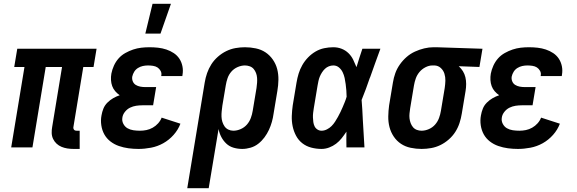

<svg xmlns="http://www.w3.org/2000/svg" viewBox="-20 -777 3040 1012"><path d="M400 8H368Q351 8 335 5.5Q319 3 304.5 -3Q290 -9 278.5 -19.5Q267 -30 260 -44.5Q253 -59 252.5 -75.5Q252 -92 255 -108L307 -424H221L151 0H39L109 -424H55L71 -520H489L473 -424H419L367 -108Q366 -104 367 -100Q368 -96 370.5 -93Q373 -90 376.5 -89Q380 -88 384 -88H400Z M710 8Q683 8 657 4.5Q631 1 606.5 -7.5Q582 -16 562 -31.5Q542 -47 530 -68.5Q518 -90 514 -116.5Q510 -143 515 -169Q518 -187 525 -204.5Q532 -222 546 -236Q560 -250 576.5 -259.5Q593 -269 611 -275Q598 -284 587.5 -296Q577 -308 571.5 -323Q566 -338 565 -355Q564 -372 567 -389Q571 -410 580.5 -431Q590 -452 605 -469Q620 -486 640.5 -497.5Q661 -509 682 -516Q703 -523 724.5 -525.5Q746 -528 768 -528Q791 -528 813.5 -525.5Q836 -523 857 -516Q878 -509 896 -497Q914 -485 925.5 -467.5Q937 -450 941.5 -428Q946 -406 942 -383L941 -376H830V-378Q833 -392 826.5 -403.5Q820 -415 810 -421.5Q800 -428 786.5 -430Q773 -432 760 -432Q746 -432 732.5 -429Q719 -426 707 -418.5Q695 -411 687.5 -399Q680 -387 677 -373Q675 -360 680 -348Q685 -336 695.5 -329.5Q706 -323 719 -320.5Q732 -318 746 -318H803L787 -222H730Q714 -222 697.5 -219.5Q681 -217 665.5 -209.5Q650 -202 638.5 -187.5Q627 -173 625 -157Q622 -140 630 -124.5Q638 -109 652 -101Q666 -93 683 -90.5Q700 -88 718 -88Q735 -88 752 -91.5Q769 -95 785 -104Q801 -113 813.5 -127Q826 -141 832 -157L931 -125Q919 -93 895 -66Q871 -39 840.5 -22Q810 -5 776 1.5Q742 8 710 8ZM746 -600 784 -757H881L826 -600Z M967 215 1059 -342Q1063 -367 1071.5 -391.5Q1080 -416 1094 -438Q1108 -460 1128.5 -478Q1149 -496 1172.5 -507.5Q1196 -519 1221 -523.5Q1246 -528 1271 -528Q1300 -528 1328.5 -522Q1357 -516 1379.5 -501Q1402 -486 1418 -463Q1434 -440 1441 -413Q1448 -386 1447.5 -356.5Q1447 -327 1442 -298L1422 -178Q1419 -156 1413 -134.5Q1407 -113 1397.5 -92.5Q1388 -72 1374 -53Q1360 -34 1341.5 -19.5Q1323 -5 1300.5 1.5Q1278 8 1257 8Q1233 8 1211 1.5Q1189 -5 1173 -20Q1157 -35 1146.5 -55Q1136 -75 1132 -97L1080 215ZM1210 -88Q1229 -88 1248.5 -96.5Q1268 -105 1281.5 -120.5Q1295 -136 1302 -155Q1309 -174 1312 -193L1332 -313Q1334 -327 1335 -340.5Q1336 -354 1335 -367Q1334 -380 1329.5 -392Q1325 -404 1317 -413.5Q1309 -423 1296.5 -427.5Q1284 -432 1271 -432Q1252 -432 1232.5 -423.5Q1213 -415 1199.5 -399.5Q1186 -384 1179.5 -365Q1173 -346 1170 -327L1152 -220Q1150 -205 1148.5 -190.5Q1147 -176 1147.5 -162Q1148 -148 1152 -135Q1156 -122 1163.5 -111Q1171 -100 1183.5 -94Q1196 -88 1210 -88Z M1675 8Q1647 8 1620.5 1Q1594 -6 1573.5 -22Q1553 -38 1540.5 -61.5Q1528 -85 1522.5 -111.5Q1517 -138 1518 -166Q1519 -194 1523 -222L1543 -342Q1547 -366 1554 -389Q1561 -412 1573.5 -434Q1586 -456 1604 -474.5Q1622 -493 1643.5 -505.5Q1665 -518 1689 -523Q1713 -528 1737 -528Q1760 -528 1780.5 -520Q1801 -512 1816.5 -497Q1832 -482 1841.5 -462.5Q1851 -443 1859 -423Q1866 -447 1874 -471.5Q1882 -496 1890 -520H1985Q1971 -482 1957.5 -444.5Q1944 -407 1931 -370L1929 -366Q1919 -337 1908.5 -308Q1898 -279 1886 -250Q1888 -226 1889.5 -201.5Q1891 -177 1892 -153V-152Q1895 -114 1896.5 -76Q1898 -38 1901 0H1806Q1805 -21 1805.5 -41.5Q1806 -62 1806 -83Q1794 -65 1781 -48.5Q1768 -32 1751.5 -19.5Q1735 -7 1715 0.5Q1695 8 1675 8ZM1675 -88Q1689 -88 1703 -95Q1717 -102 1727.5 -112.5Q1738 -123 1746 -135.5Q1754 -148 1761 -160.5Q1768 -173 1774.5 -186.5Q1781 -200 1786.5 -213Q1792 -226 1797.5 -239.5Q1803 -253 1807 -267Q1807 -284 1805.5 -300.5Q1804 -317 1802 -333.5Q1800 -350 1796.5 -366Q1793 -382 1786 -396.5Q1779 -411 1766.5 -421.5Q1754 -432 1737 -432Q1725 -432 1713.5 -427.5Q1702 -423 1693 -414.5Q1684 -406 1677 -395Q1670 -384 1665.5 -373Q1661 -362 1658.5 -350Q1656 -338 1654 -327L1634 -207Q1632 -194 1630.5 -182Q1629 -170 1629.5 -157.5Q1630 -145 1631.5 -133.5Q1633 -122 1638 -111.5Q1643 -101 1653 -94.5Q1663 -88 1675 -88Z M2202 8Q2173 8 2144.5 2Q2116 -4 2093.5 -19Q2071 -34 2055.5 -57Q2040 -80 2033 -107Q2026 -134 2026.5 -163.5Q2027 -193 2031 -222L2051 -342Q2055 -367 2063.5 -391Q2072 -415 2087.5 -437Q2103 -459 2123 -476.5Q2143 -494 2167 -505Q2191 -516 2216 -522Q2241 -528 2265 -528H2281L2523 -520L2507 -424L2398 -428Q2411 -416 2420 -401.5Q2429 -387 2433 -370Q2437 -353 2437 -334.5Q2437 -316 2434 -298L2414 -178Q2410 -153 2402 -128.5Q2394 -104 2380 -82Q2366 -60 2345.5 -42Q2325 -24 2301.5 -12.5Q2278 -1 2252.5 3.5Q2227 8 2202 8ZM2202 -88Q2221 -88 2240.5 -96.5Q2260 -105 2273.5 -120.5Q2287 -136 2294 -155Q2301 -174 2304 -193L2324 -313Q2327 -333 2327.5 -352Q2328 -371 2322.5 -388.5Q2317 -406 2303.5 -418.5Q2290 -431 2271 -432H2259Q2241 -432 2222.5 -422.5Q2204 -413 2191 -397.5Q2178 -382 2171.5 -363.5Q2165 -345 2162 -327L2142 -207Q2140 -193 2138.5 -179.5Q2137 -166 2138.5 -153Q2140 -140 2144.5 -128Q2149 -116 2157 -106.5Q2165 -97 2177 -92.5Q2189 -88 2202 -88Z M2710 8Q2683 8 2657 4.5Q2631 1 2606.5 -7.5Q2582 -16 2562 -31.5Q2542 -47 2530 -68.5Q2518 -90 2514 -116.5Q2510 -143 2515 -169Q2518 -187 2525 -204.5Q2532 -222 2546 -236Q2560 -250 2576.5 -259.5Q2593 -269 2611 -275Q2598 -284 2587.5 -296Q2577 -308 2571.5 -323Q2566 -338 2565 -355Q2564 -372 2567 -389Q2571 -410 2580.5 -431Q2590 -452 2605 -469Q2620 -486 2640.5 -497.5Q2661 -509 2682 -516Q2703 -523 2724.5 -525.5Q2746 -528 2768 -528Q2791 -528 2813.5 -525.5Q2836 -523 2857 -516Q2878 -509 2896 -497Q2914 -485 2925.5 -467.5Q2937 -450 2941.5 -428Q2946 -406 2942 -383L2941 -376H2830V-378Q2833 -392 2826.5 -403.5Q2820 -415 2810 -421.5Q2800 -428 2786.5 -430Q2773 -432 2760 -432Q2746 -432 2732.5 -429Q2719 -426 2707 -418.5Q2695 -411 2687.5 -399Q2680 -387 2677 -373Q2675 -360 2680 -348Q2685 -336 2695.5 -329.5Q2706 -323 2719 -320.5Q2732 -318 2746 -318H2803L2787 -222H2730Q2714 -222 2697.5 -219.5Q2681 -217 2665.5 -209.5Q2650 -202 2638.5 -187.5Q2627 -173 2625 -157Q2622 -140 2630 -124.5Q2638 -109 2652 -101Q2666 -93 2683 -90.5Q2700 -88 2718 -88Q2735 -88 2752 -91.5Q2769 -95 2785 -104Q2801 -113 2813.5 -127Q2826 -141 2832 -157L2931 -125Q2919 -93 2895 -66Q2871 -39 2840.5 -22Q2810 -5 2776 1.5Q2742 8 2710 8Z"/></svg>

Font: Iosevka Custom
Style: Bold Italic
Weight: 700
Italic angle: -9°
Designer: Belleve Invis
Foundry: Belleve Invis
Version: Version 30.3.1; ttfautohint (v1.8.3)